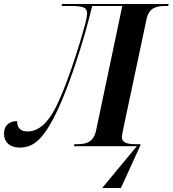

<svg xmlns="http://www.w3.org/2000/svg" viewBox="-63 -734 867 964"><path d="M450 210H544L641 -2L642 -10H622C580 -10 549 -15 549 -47C549 -53 554 -79 559 -102L673 -639C685 -696 724 -704 768 -704H781L784 -714H249L246 -704H289C351 -704 374 -698 374 -668C374 -656 372 -642 366 -618C352 -563 289 -349 229 -220C178 -108 125 -74 75 -74C38 -74 23 -94 23 -126C-12 -126 -43 -108 -43 -62C-43 -21 -14 7 35 7C95 7 143 -22 203 -135C279 -277 359 -533 400 -704H551L419 -77C406 -18 367 -10 324 -10H311L308 0H624Z"/></svg>

Font: Noto Serif Display SemiBold
Style: Italic
Weight: 600
Italic angle: -12°
Designer: Monotype Design Team
Foundry: Monotype Imaging Inc.
Version: Version 2.009